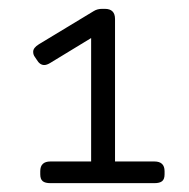

<svg xmlns="http://www.w3.org/2000/svg" viewBox="-20 -700 427 434"><path d="M71 -306V-313Q71 -335 94 -335H186V-614L94 -558Q86 -553 80 -553Q70 -553 63 -565L59 -571Q55 -576 55 -583Q55 -592 68 -600L192 -675Q200 -680 211 -680H217Q240 -680 240 -657V-335H329Q352 -335 352 -313V-306Q352 -295 346.5 -290.5Q341 -286 329 -286H94Q82 -286 76.5 -290.5Q71 -295 71 -306Z"/></svg>

Font: Mitr ExtraLight
Style: Regular
Weight: 275
Designer: Thanarat Vachiruckul
Foundry: Cadson Demak Co.,Ltd.
Version: Version 1.001